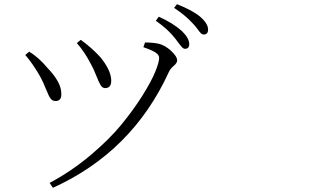

<svg xmlns="http://www.w3.org/2000/svg" viewBox="-20 -855 1540 916"><path d="M862.3 -622.1Q856.4 -622.1 850.1 -627.9Q843.8 -633.8 833 -648.4Q822.3 -663.1 815.4 -671.9Q782.2 -714.8 723.6 -755.9L737.3 -775.4Q803.7 -746.1 847.7 -707Q882.8 -672.9 882.8 -644.5Q882.8 -622.1 862.3 -622.1ZM952.1 -690.4Q944.3 -690.4 938 -696.8Q931.6 -703.1 921.9 -716.8Q912.1 -730.5 903.3 -739.3Q866.2 -781.2 810.5 -817.4L824.2 -835Q898.4 -805.7 933.6 -776.4Q972.7 -743.2 972.7 -713.9Q972.7 -690.4 952.1 -690.4ZM415 -546.9Q383.8 -607.4 346.7 -649.4L365.2 -665Q417 -627.9 459 -582Q510.7 -518.6 510.7 -469.7Q510.7 -434.6 481.4 -434.6Q468.8 -434.6 460 -448.7Q451.2 -462.9 439 -494.6Q426.8 -526.4 415 -546.9ZM171.9 -489.3Q139.6 -546.9 100.6 -592.8L119.1 -608.4Q163.1 -583 208 -529.3Q272.5 -461.9 272.5 -409.2Q274.4 -373 245.1 -373Q230.5 -373 221.7 -384.3Q212.9 -395.5 199.2 -430.2Q185.5 -464.8 171.9 -489.3ZM785.2 -510.7Q611.3 -130.9 232.4 41L216.8 17.6Q319.3 -37.1 409.7 -112.8Q500 -188.5 558.1 -259.3Q616.2 -330.1 659.2 -398.4Q702.1 -466.8 720.7 -512.7Q739.3 -558.6 739.3 -579.1Q739.3 -592.8 722.7 -604Q706.1 -615.2 664.1 -629.9L671.9 -652.3Q709 -652.3 736.3 -646.5Q766.6 -639.6 795.9 -612.8Q825.2 -585.9 825.2 -566.4Q825.2 -554.7 808.6 -540.5Q792 -526.4 785.2 -510.7Z"/></svg>

Font: Bpmf Zihi Serif Light
Style: Light
Weight: 300
Foundry: But Ko
Version: Version 1.320